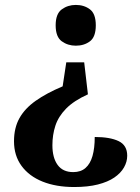

<svg xmlns="http://www.w3.org/2000/svg" viewBox="-20 -560 562 772"><path d="M333.5 -180.7Q276.8 -155 245.7 -123.2Q214.6 -91.3 202.7 -54.6Q190.7 -17.8 190.7 23.9Q190.7 74.2 211.7 103.1Q232.7 132 274.4 132Q304.8 132 323.8 115.4Q342.8 98.9 351.9 67.3Q360.9 35.8 360.9 -9.2Q422.4 -9.2 456.9 7.4Q491.5 24 491.5 66Q491.5 90.6 478.5 113.3Q465.6 136 439.7 153.8Q413.8 171.5 373.5 181.8Q333.3 192 278.4 192Q205.5 192 151.2 170.2Q96.9 148.4 66.6 107Q36.3 65.7 36.3 8.1Q36.3 -45.7 58.1 -84.8Q79.9 -123.9 123.5 -154.7Q167.1 -185.5 231.9 -212.8L246.5 -309.5H318.5ZM284.8 -540.2Q318.3 -540.2 341.8 -522.3Q365.2 -504.4 365.2 -458.2Q365.2 -411.7 341.8 -394Q318.3 -376.3 284.8 -376.3Q252.8 -376.3 228.3 -394Q203.8 -411.7 203.8 -458.2Q203.8 -504.4 228.3 -522.3Q252.8 -540.2 284.8 -540.2Z"/></svg>

Font: Noto Serif Lao
Style: Regular
Weight: 400
Designer: Monotype Design Team
Foundry: Monotype Imaging Inc.
Version: Version 2.003